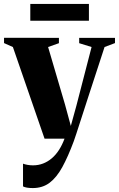

<svg xmlns="http://www.w3.org/2000/svg" viewBox="-32 -705 604 976"><path d="M134.5 251Q118 251 105 248.8Q92 246.5 85 242.5V127Q94 130.5 107.5 133Q121 135.5 135.5 135.5Q163 135.5 187 126.2Q211 117 231.5 99.5Q252 82 268 57Q284 32 296 0H194.5L33.5 -466L-11.5 -486V-513L267.5 -512.5V-485.5L212.5 -466L298.5 -173.5L328 -65L356 -166.5L433.5 -466L370.5 -485.5V-512.5H552.5V-486L499.5 -466Q480.5 -408 459.8 -344.5Q439 -281 419.2 -220.2Q399.5 -159.5 383.2 -109Q367 -58.5 356.2 -25.8Q345.5 7 343 13Q314 91 285 144Q256 197 220.2 224Q184.5 251 134.5 251ZM420 -685V-599.5H122V-685Z"/></svg>

Font: Merriweather 120pt ExtraBold
Style: Regular
Weight: 800
Version: Version 2.100